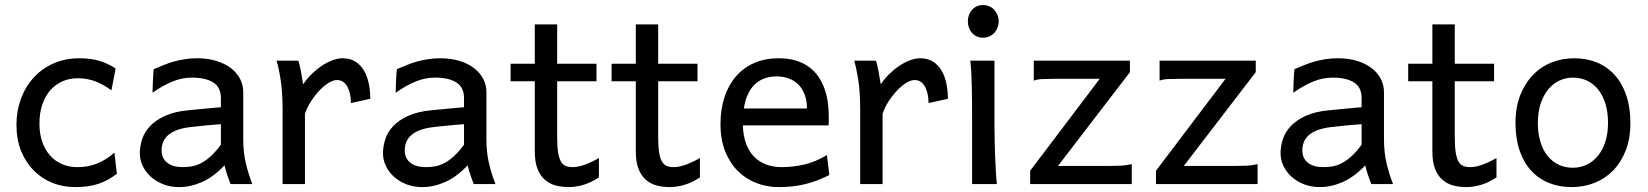

<svg xmlns="http://www.w3.org/2000/svg" viewBox="-20 -743 6654 775"><path d="M451.7 -41.5Q433.1 -27.3 414.8 -17.3Q396.5 -7.3 376.5 -0.7Q356.4 5.9 333.5 9Q310.5 12.2 283.2 12.2Q233.9 12.2 190.9 -5.1Q147.9 -22.5 115.7 -55.2Q83.5 -87.9 64.9 -134.3Q46.4 -180.7 46.4 -239.3Q46.4 -294.4 64.2 -343.3Q82 -392.1 115 -428.7Q147.9 -465.3 195.1 -486.6Q242.2 -507.8 300.3 -507.8Q349.1 -507.8 384.5 -496.3Q419.9 -484.9 446.8 -466.3L429.7 -378.4Q396.5 -402.8 363.8 -415Q331.1 -427.2 293 -427.2Q260.3 -427.2 232.2 -414.8Q204.1 -402.3 183.3 -378.9Q162.6 -355.5 150.9 -321.3Q139.2 -287.1 139.2 -244.1Q139.2 -204.6 149.9 -172.4Q160.6 -140.1 180.7 -116.9Q200.7 -93.8 229 -81.1Q257.3 -68.4 293 -68.4Q337.4 -68.4 373.5 -83.5Q409.7 -98.6 441.9 -127Z M871.6 -241.7Q862.3 -241.2 845.7 -239.7Q829.1 -238.3 810.5 -236.6Q792 -234.9 774.2 -232.9Q756.3 -231 744.6 -229.5Q713.4 -225.6 691.9 -217Q670.4 -208.5 657.2 -196.3Q644 -184.1 638.2 -168.7Q632.3 -153.3 632.3 -136.7Q632.3 -104 654.8 -86.2Q677.2 -68.4 717.8 -68.4Q736.3 -68.4 754.4 -71.5Q772.5 -74.7 791.3 -84.2Q810.1 -93.8 829.8 -111.6Q849.6 -129.4 871.6 -158.7ZM961.9 -180.7Q961.9 -127.9 972.2 -84.5Q982.4 -41 998.5 0H910.6Q906.2 -11.7 898.9 -32Q891.6 -52.2 886.2 -75.7Q842.8 -29.3 795.9 -8.5Q749 12.2 703.1 12.2Q668.5 12.2 639.4 1Q610.4 -10.3 589.4 -29.1Q568.4 -47.9 556.4 -72.5Q544.4 -97.2 544.4 -124.5Q544.4 -152.3 553.7 -180.9Q563 -209.5 585.4 -233.6Q607.9 -257.8 645.5 -275.1Q683.1 -292.5 739.7 -297.9Q752.4 -299.3 771.7 -301Q791 -302.7 810.8 -304.7Q830.6 -306.6 847.4 -308.1Q864.3 -309.6 871.6 -310.1V-346.7Q871.6 -391.1 840.6 -410.4Q809.6 -429.7 754.4 -429.7Q715.3 -429.7 677 -414.3Q638.7 -398.9 595.7 -368.7Q595.7 -376.5 596.2 -389.4Q596.7 -402.3 597.2 -416.3Q597.7 -430.2 598.6 -443.1Q599.6 -456.1 600.6 -463.9Q619.6 -471.7 638.9 -479.7Q658.2 -487.8 679.4 -493.9Q700.7 -500 724.6 -503.9Q748.5 -507.8 776.4 -507.8Q818.4 -507.8 852.8 -497.3Q887.2 -486.8 911.4 -468.5Q935.5 -450.2 948.7 -425.3Q961.9 -400.4 961.9 -371.1Z M1120.6 0V-300.3Q1120.6 -372.6 1112.5 -422.6Q1104.5 -472.7 1096.2 -498H1184.1Q1187 -490.2 1189.9 -477.8Q1192.9 -465.3 1195.3 -451.7Q1197.8 -438 1199.7 -424.8L1203.6 -402.8Q1221.2 -428.2 1241.9 -447.8Q1262.7 -467.3 1283.9 -480.7Q1305.2 -494.1 1325.4 -501Q1345.7 -507.8 1362.3 -507.8Q1393.1 -507.8 1414.3 -494.4Q1435.5 -481 1449 -458.3Q1462.4 -435.5 1468.5 -406Q1474.6 -376.5 1474.6 -344.2L1396.5 -327.1Q1396.5 -345.2 1393.1 -362.1Q1389.6 -378.9 1382.8 -391.8Q1376 -404.8 1365.5 -412.4Q1355 -419.9 1340.3 -419.9Q1324.7 -419.9 1305.7 -408Q1286.6 -396 1268.3 -376.5Q1250 -356.9 1234.4 -332.5Q1218.8 -308.1 1210.9 -283.2V0Z M1853 -241.7Q1843.8 -241.2 1827.1 -239.7Q1810.5 -238.3 1792 -236.6Q1773.4 -234.9 1755.6 -232.9Q1737.8 -231 1726.1 -229.5Q1694.8 -225.6 1673.3 -217Q1651.9 -208.5 1638.7 -196.3Q1625.5 -184.1 1619.6 -168.7Q1613.8 -153.3 1613.8 -136.7Q1613.8 -104 1636.2 -86.2Q1658.7 -68.4 1699.2 -68.4Q1717.8 -68.4 1735.8 -71.5Q1753.9 -74.7 1772.7 -84.2Q1791.5 -93.8 1811.3 -111.6Q1831.1 -129.4 1853 -158.7ZM1943.4 -180.7Q1943.4 -127.9 1953.6 -84.5Q1963.9 -41 1980 0H1892.1Q1887.7 -11.7 1880.4 -32Q1873 -52.2 1867.7 -75.7Q1824.2 -29.3 1777.3 -8.5Q1730.5 12.2 1684.6 12.2Q1649.9 12.2 1620.8 1Q1591.8 -10.3 1570.8 -29.1Q1549.8 -47.9 1537.8 -72.5Q1525.9 -97.2 1525.9 -124.5Q1525.9 -152.3 1535.2 -180.9Q1544.4 -209.5 1566.9 -233.6Q1589.4 -257.8 1627 -275.1Q1664.6 -292.5 1721.2 -297.9Q1733.9 -299.3 1753.2 -301Q1772.5 -302.7 1792.2 -304.7Q1812 -306.6 1828.9 -308.1Q1845.7 -309.6 1853 -310.1V-346.7Q1853 -391.1 1822 -410.4Q1791 -429.7 1735.8 -429.7Q1696.8 -429.7 1658.4 -414.3Q1620.1 -398.9 1577.1 -368.7Q1577.1 -376.5 1577.6 -389.4Q1578.1 -402.3 1578.6 -416.3Q1579.1 -430.2 1580.1 -443.1Q1581.1 -456.1 1582 -463.9Q1601.1 -471.7 1620.4 -479.7Q1639.6 -487.8 1660.9 -493.9Q1682.1 -500 1706.1 -503.9Q1730 -507.8 1757.8 -507.8Q1799.8 -507.8 1834.2 -497.3Q1868.7 -486.8 1892.8 -468.5Q1917 -450.2 1930.2 -425.3Q1943.4 -400.4 1943.4 -371.1Z M2041 -485.8H2138.7V-644.5H2229V-485.8H2387.7V-415H2229V-190.4Q2229 -152.8 2232.7 -128.9Q2236.3 -105 2243.9 -91.6Q2251.5 -78.1 2263.2 -73.2Q2274.9 -68.4 2291.5 -68.4Q2312.5 -68.4 2338.9 -77.6Q2365.2 -86.9 2397.5 -105V-26.9Q2363.8 -4.9 2333 3.7Q2302.2 12.2 2276.4 12.2Q2247.6 12.2 2222.7 5.6Q2197.8 -1 2179 -17.6Q2160.2 -34.2 2149.4 -61.8Q2138.7 -89.4 2138.7 -131.8V-415H2041Z M2448.7 -485.8H2546.4V-644.5H2636.7V-485.8H2795.4V-415H2636.7V-190.4Q2636.7 -152.8 2640.4 -128.9Q2644 -105 2651.6 -91.6Q2659.2 -78.1 2670.9 -73.2Q2682.6 -68.4 2699.2 -68.4Q2720.2 -68.4 2746.6 -77.6Q2772.9 -86.9 2805.2 -105V-26.9Q2771.5 -4.9 2740.7 3.7Q2710 12.2 2684.1 12.2Q2655.3 12.2 2630.4 5.6Q2605.5 -1 2586.7 -17.6Q2567.9 -34.2 2557.1 -61.8Q2546.4 -89.4 2546.4 -131.8V-415H2448.7Z M2978.5 -236.8Q2980 -193.8 2991.9 -162.1Q3003.9 -130.4 3024.7 -109.6Q3045.4 -88.9 3073.5 -78.6Q3101.6 -68.4 3134.8 -68.4Q3182.1 -68.4 3227.5 -79.1Q3272.9 -89.8 3317.9 -117.2L3327.6 -36.6Q3301.8 -23.4 3276.9 -14.2Q3252 -4.9 3227.1 1Q3202.1 6.8 3176.5 9.5Q3150.9 12.2 3122.6 12.2Q3075.7 12.2 3033.2 -4.2Q2990.7 -20.5 2958.5 -52.5Q2926.3 -84.5 2907.2 -131.8Q2888.2 -179.2 2888.2 -241.7Q2888.2 -302.2 2904.5 -351.3Q2920.9 -400.4 2951.2 -435.3Q2981.4 -470.2 3024.9 -489Q3068.4 -507.8 3122.6 -507.8Q3162.6 -507.8 3193.4 -498.3Q3224.1 -488.8 3246.6 -471.9Q3269 -455.1 3284.2 -432.6Q3299.3 -410.2 3308.3 -384.3Q3317.4 -358.4 3321.3 -330.3Q3325.2 -302.2 3325.2 -274.9V-255.9Q3325.2 -243.7 3324.7 -236.8ZM3115.2 -434.6Q3061.5 -434.6 3027.3 -403.1Q2993.2 -371.6 2982.4 -305.2H3237.3Q3237.3 -336.4 3228.3 -360.6Q3219.2 -384.8 3202.9 -401.4Q3186.5 -418 3164.1 -426.3Q3141.6 -434.6 3115.2 -434.6Z M3452.1 0V-300.3Q3452.1 -372.6 3444.1 -422.6Q3436 -472.7 3427.7 -498H3515.6Q3518.6 -490.2 3521.5 -477.8Q3524.4 -465.3 3526.9 -451.7Q3529.3 -438 3531.2 -424.8L3535.2 -402.8Q3552.7 -428.2 3573.5 -447.8Q3594.2 -467.3 3615.5 -480.7Q3636.7 -494.1 3657 -501Q3677.2 -507.8 3693.8 -507.8Q3724.6 -507.8 3745.8 -494.4Q3767.1 -481 3780.5 -458.3Q3793.9 -435.5 3800 -406Q3806.2 -376.5 3806.2 -344.2L3728 -327.1Q3728 -345.2 3724.6 -362.1Q3721.2 -378.9 3714.4 -391.8Q3707.5 -404.8 3697 -412.4Q3686.5 -419.9 3671.9 -419.9Q3656.2 -419.9 3637.2 -408Q3618.2 -396 3599.9 -376.5Q3581.5 -356.9 3565.9 -332.5Q3550.3 -308.1 3542.5 -283.2V0Z M3886.7 -656.7Q3886.7 -670.4 3891.1 -682.4Q3895.5 -694.3 3903.6 -703.4Q3911.6 -712.4 3922.9 -717.5Q3934.1 -722.7 3947.8 -722.7Q3961.4 -722.7 3973.1 -717.5Q3984.9 -712.4 3993.2 -703.4Q4001.5 -694.3 4006.3 -682.4Q4011.2 -670.4 4011.2 -656.7Q4011.2 -643.1 4006.3 -631.1Q4001.5 -619.1 3993.2 -610.1Q3984.9 -601.1 3973.1 -595.9Q3961.4 -590.8 3947.8 -590.8Q3934.1 -590.8 3922.9 -595.9Q3911.6 -601.1 3903.6 -610.1Q3895.5 -619.1 3891.1 -631.1Q3886.7 -643.1 3886.7 -656.7ZM3994.1 -231.9Q3994.1 -208.5 3994.9 -176.5Q3995.6 -144.5 3996.8 -111.8Q3998 -79.1 3999.8 -49.3Q4001.5 -19.5 4003.9 0H3903.8V-258.8Q3903.8 -294.4 3903.6 -329.1Q3903.3 -363.8 3902.6 -394.8Q3901.9 -425.8 3900.4 -452.4Q3898.9 -479 3896.5 -498H3994.1Z M4541 -498V-451.7L4250.5 -73.2H4460.4Q4481.9 -73.2 4504.2 -74.2Q4526.4 -75.2 4548.3 -80.6V0H4138.2V-53.7L4418.9 -424.8H4228.5Q4206.5 -424.8 4186.5 -423.8Q4166.5 -422.9 4152.8 -417.5V-498Z M5048.8 -498V-451.7L4758.3 -73.2H4968.3Q4989.7 -73.2 5012 -74.2Q5034.2 -75.2 5056.2 -80.6V0H4646V-53.7L4926.8 -424.8H4736.3Q4714.4 -424.8 4694.3 -423.8Q4674.3 -422.9 4660.6 -417.5V-498Z M5476.1 -241.7Q5466.8 -241.2 5450.2 -239.7Q5433.6 -238.3 5415 -236.6Q5396.5 -234.9 5378.7 -232.9Q5360.8 -231 5349.1 -229.5Q5317.9 -225.6 5296.4 -217Q5274.9 -208.5 5261.7 -196.3Q5248.5 -184.1 5242.7 -168.7Q5236.8 -153.3 5236.8 -136.7Q5236.8 -104 5259.3 -86.2Q5281.7 -68.4 5322.3 -68.4Q5340.8 -68.4 5358.9 -71.5Q5377 -74.7 5395.8 -84.2Q5414.6 -93.8 5434.3 -111.6Q5454.1 -129.4 5476.1 -158.7ZM5566.4 -180.7Q5566.4 -127.9 5576.7 -84.5Q5586.9 -41 5603 0H5515.1Q5510.7 -11.7 5503.4 -32Q5496.1 -52.2 5490.7 -75.7Q5447.3 -29.3 5400.4 -8.5Q5353.5 12.2 5307.6 12.2Q5272.9 12.2 5243.9 1Q5214.8 -10.3 5193.8 -29.1Q5172.9 -47.9 5160.9 -72.5Q5148.9 -97.2 5148.9 -124.5Q5148.9 -152.3 5158.2 -180.9Q5167.5 -209.5 5189.9 -233.6Q5212.4 -257.8 5250 -275.1Q5287.6 -292.5 5344.2 -297.9Q5356.9 -299.3 5376.2 -301Q5395.5 -302.7 5415.3 -304.7Q5435.1 -306.6 5451.9 -308.1Q5468.8 -309.6 5476.1 -310.1V-346.7Q5476.1 -391.1 5445.1 -410.4Q5414.1 -429.7 5358.9 -429.7Q5319.8 -429.7 5281.5 -414.3Q5243.2 -398.9 5200.2 -368.7Q5200.2 -376.5 5200.7 -389.4Q5201.2 -402.3 5201.7 -416.3Q5202.1 -430.2 5203.1 -443.1Q5204.1 -456.1 5205.1 -463.9Q5224.1 -471.7 5243.4 -479.7Q5262.7 -487.8 5283.9 -493.9Q5305.2 -500 5329.1 -503.9Q5353 -507.8 5380.9 -507.8Q5422.9 -507.8 5457.3 -497.3Q5491.7 -486.8 5515.9 -468.5Q5540 -450.2 5553.2 -425.3Q5566.4 -400.4 5566.4 -371.1Z M5664.1 -485.8H5761.7V-644.5H5852.1V-485.8H6010.7V-415H5852.1V-190.4Q5852.1 -152.8 5855.7 -128.9Q5859.4 -105 5866.9 -91.6Q5874.5 -78.1 5886.2 -73.2Q5897.9 -68.4 5914.6 -68.4Q5935.5 -68.4 5961.9 -77.6Q5988.3 -86.9 6020.5 -105V-26.9Q5986.8 -4.9 5956.1 3.7Q5925.3 12.2 5899.4 12.2Q5870.6 12.2 5845.7 5.6Q5820.8 -1 5802 -17.6Q5783.2 -34.2 5772.5 -61.8Q5761.7 -89.4 5761.7 -131.8V-415H5664.1Z M6187.5 -246.6Q6187.5 -204.1 6197.8 -170.4Q6208 -136.7 6226.8 -113.5Q6245.6 -90.3 6271.5 -78.1Q6297.4 -65.9 6329.1 -65.9Q6358.4 -65.9 6384.3 -78.1Q6410.2 -90.3 6429.4 -113.5Q6448.7 -136.7 6459.7 -170.4Q6470.7 -204.1 6470.7 -246.6Q6470.7 -289.6 6460.4 -323.5Q6450.2 -357.4 6431.4 -381.1Q6412.6 -404.8 6386.5 -417.2Q6360.4 -429.7 6329.1 -429.7Q6299.3 -429.7 6273.4 -417.2Q6247.6 -404.8 6228.5 -381.1Q6209.5 -357.4 6198.5 -323.5Q6187.5 -289.6 6187.5 -246.6ZM6097.2 -246.6Q6097.2 -309.6 6116.2 -358.2Q6135.3 -406.7 6167.5 -440.2Q6199.7 -473.6 6242.7 -490.7Q6285.6 -507.8 6334 -507.8Q6384.3 -507.8 6426 -490.7Q6467.8 -473.6 6497.8 -440.2Q6527.8 -406.7 6544.4 -358.2Q6561 -309.6 6561 -246.6Q6561 -183.6 6542 -135.3Q6522.9 -86.9 6490.7 -54.2Q6458.5 -21.5 6415.5 -4.6Q6372.6 12.2 6324.2 12.2Q6273.9 12.2 6232.2 -4.6Q6190.4 -21.5 6160.4 -54.2Q6130.4 -86.9 6113.8 -135.3Q6097.2 -183.6 6097.2 -246.6Z"/></svg>

Font: Andika Phon
Style: Regular
Weight: 400
Designer: Victor Gaultney, Annie Olsen, Julie Remington, Don Collingsworth, Eric Hays, Becca Hirsbrunner
Foundry: SIL International
Version: Version 5.000